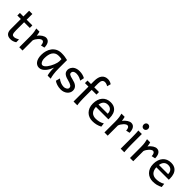

<svg xmlns="http://www.w3.org/2000/svg" viewBox="340 -2277 3775 3775"><g transform="rotate(45 2228.0 -389.5)"><path d="M14.6 -485.8H112.3V-644.5H202.6V-485.8H361.3V-415H202.6V-190.4Q202.6 -152.8 206.3 -128.9Q210 -105 217.5 -91.6Q225.1 -78.1 236.8 -73.2Q248.5 -68.4 265.1 -68.4Q286.1 -68.4 312.5 -77.6Q338.9 -86.9 371.1 -105V-26.9Q337.4 -4.9 306.6 3.7Q275.9 12.2 250 12.2Q221.2 12.2 196.3 5.6Q171.4 -1 152.6 -17.6Q133.8 -34.2 123 -61.8Q112.3 -89.4 112.3 -131.8V-415H14.6Z M483.4 0V-300.3Q483.4 -372.6 475.3 -422.6Q467.3 -472.7 459 -498H546.9Q549.8 -490.2 552.7 -477.8Q555.7 -465.3 558.1 -451.7Q560.5 -438 562.5 -424.8L566.4 -402.8Q584 -428.2 604.7 -447.8Q625.5 -467.3 646.7 -480.7Q668 -494.1 688.2 -501Q708.5 -507.8 725.1 -507.8Q755.9 -507.8 777.1 -494.4Q798.3 -481 811.8 -458.3Q825.2 -435.5 831.3 -406Q837.4 -376.5 837.4 -344.2L759.3 -327.1Q759.3 -345.2 755.9 -362.1Q752.4 -378.9 745.6 -391.8Q738.8 -404.8 728.3 -412.4Q717.8 -419.9 703.1 -419.9Q687.5 -419.9 668.5 -408Q649.4 -396 631.1 -376.5Q612.8 -356.9 597.2 -332.5Q581.5 -308.1 573.7 -283.2V0Z M1235.4 -420.9Q1229.5 -422.4 1222.2 -423.8Q1214.8 -425.3 1204.8 -426.5Q1194.8 -427.7 1181.4 -428.7Q1168 -429.7 1149.9 -429.7Q1102.1 -429.7 1070.1 -410.4Q1038.1 -391.1 1019 -359.1Q1000 -327.1 991.9 -285.6Q983.9 -244.1 983.9 -200.2Q983.9 -171.9 989.5 -148.2Q995.1 -124.5 1004.9 -107.2Q1014.6 -89.8 1027.3 -80.3Q1040 -70.8 1054.7 -70.8Q1076.2 -70.8 1097.9 -87.4Q1119.6 -104 1139.6 -130.1Q1159.7 -156.2 1177.2 -188.7Q1194.8 -221.2 1207.8 -253.2Q1220.7 -285.2 1228 -313.5Q1235.4 -341.8 1235.4 -358.9ZM1272 0Q1266.6 -11.7 1262.5 -32.2Q1258.3 -52.7 1255.6 -75.9Q1252.9 -99.1 1251.5 -122.1Q1250 -145 1250 -161.1V-200.2Q1235.4 -162.1 1215.1 -124.3Q1194.8 -86.4 1168.7 -56.2Q1142.6 -25.9 1110.4 -6.8Q1078.1 12.2 1040 12.2Q1009.3 12.2 982.4 -1.5Q955.6 -15.1 935.8 -42Q916 -68.8 904.8 -108.6Q893.6 -148.4 893.6 -200.2Q893.6 -258.3 909.2 -313.7Q924.8 -369.1 957 -412.4Q989.3 -455.6 1039.1 -481.7Q1088.9 -507.8 1157.2 -507.8Q1204.6 -507.8 1246.6 -501.7Q1288.6 -495.6 1325.7 -485.8V-258.8Q1325.7 -166.5 1334.5 -103.8Q1343.3 -41 1357.4 0Z M1794.4 -383.3Q1782.2 -390.6 1766.6 -398.7Q1751 -406.7 1732.7 -413.6Q1714.4 -420.4 1693.6 -425Q1672.9 -429.7 1650.4 -429.7Q1623.5 -429.7 1605.2 -423.8Q1586.9 -418 1575.9 -408.9Q1564.9 -399.9 1560.1 -388.4Q1555.2 -377 1555.2 -366.2Q1555.2 -353.5 1559.1 -343.8Q1563 -334 1575.4 -325.7Q1587.9 -317.4 1610.8 -309.6Q1633.8 -301.8 1672.4 -293Q1705.6 -285.6 1734.9 -274.2Q1764.2 -262.7 1786.1 -245.1Q1808.1 -227.5 1820.8 -202.9Q1833.5 -178.2 1833.5 -144Q1833.5 -110.8 1818.8 -82.5Q1804.2 -54.2 1778.8 -33Q1753.4 -11.7 1719.2 0.2Q1685.1 12.2 1645.5 12.2Q1615.7 12.2 1588.1 7.8Q1560.5 3.4 1536.4 -4.4Q1512.2 -12.2 1492.2 -22.5Q1472.2 -32.7 1457.5 -43.9L1481.9 -131.8Q1498.5 -117.2 1519.3 -105Q1540 -92.8 1562 -84Q1584 -75.2 1606.2 -70.6Q1628.4 -65.9 1647.9 -65.9Q1669.4 -65.9 1687.3 -71.5Q1705.1 -77.1 1718 -86.2Q1731 -95.2 1738.3 -107.2Q1745.6 -119.1 1745.6 -131.8Q1745.6 -145.5 1740 -157.5Q1734.4 -169.4 1719.5 -180.4Q1704.6 -191.4 1678.5 -201.7Q1652.3 -211.9 1611.3 -222.2Q1566.9 -232.9 1538.8 -247.6Q1510.7 -262.2 1494.9 -279.8Q1479 -297.4 1473.1 -317.9Q1467.3 -338.4 1467.3 -361.3Q1467.3 -372.6 1470.9 -387.7Q1474.6 -402.8 1483.2 -419.2Q1491.7 -435.5 1505.6 -451.4Q1519.5 -467.3 1540.5 -479.7Q1561.5 -492.2 1589.8 -500Q1618.2 -507.8 1655.3 -507.8Q1681.6 -507.8 1704.8 -504.4Q1728 -501 1747.3 -495.4Q1766.6 -489.7 1782.7 -482.7Q1798.8 -475.6 1811.5 -468.8Z M1894.5 -485.8H1992.2V-571.3Q1992.2 -681.2 2036.9 -736.1Q2081.5 -791 2160.6 -791Q2189.5 -791 2217.3 -782Q2245.1 -772.9 2268.1 -756.8L2246.1 -678.7Q2227.5 -692.4 2204.8 -700.2Q2182.1 -708 2160.6 -708Q2122.6 -708 2102.5 -680.7Q2082.5 -653.3 2082.5 -590.8V-485.8H2214.4V-415H2082.5V-241.2Q2082.5 -205.6 2083.3 -170.7Q2084 -135.7 2085.7 -104.2Q2087.4 -72.8 2090.3 -45.9Q2093.3 -19 2097.2 0H1992.2V-415H1894.5Z M2377.9 -236.8Q2379.4 -193.8 2391.4 -162.1Q2403.3 -130.4 2424.1 -109.6Q2444.8 -88.9 2472.9 -78.6Q2501 -68.4 2534.2 -68.4Q2581.5 -68.4 2627 -79.1Q2672.4 -89.8 2717.3 -117.2L2727.1 -36.6Q2701.2 -23.4 2676.3 -14.2Q2651.4 -4.9 2626.5 1Q2601.6 6.8 2575.9 9.5Q2550.3 12.2 2522 12.2Q2475.1 12.2 2432.6 -4.2Q2390.1 -20.5 2357.9 -52.5Q2325.7 -84.5 2306.6 -131.8Q2287.6 -179.2 2287.6 -241.7Q2287.6 -302.2 2304 -351.3Q2320.3 -400.4 2350.6 -435.3Q2380.9 -470.2 2424.3 -489Q2467.8 -507.8 2522 -507.8Q2562 -507.8 2592.8 -498.3Q2623.5 -488.8 2646 -471.9Q2668.5 -455.1 2683.6 -432.6Q2698.7 -410.2 2707.8 -384.3Q2716.8 -358.4 2720.7 -330.3Q2724.6 -302.2 2724.6 -274.9V-255.9Q2724.6 -243.7 2724.1 -236.8ZM2514.6 -434.6Q2460.9 -434.6 2426.8 -403.1Q2392.6 -371.6 2381.8 -305.2H2636.7Q2636.7 -336.4 2627.7 -360.6Q2618.7 -384.8 2602.3 -401.4Q2585.9 -418 2563.5 -426.3Q2541 -434.6 2514.6 -434.6Z M2851.6 0V-300.3Q2851.6 -372.6 2843.5 -422.6Q2835.4 -472.7 2827.1 -498H2915Q2918 -490.2 2920.9 -477.8Q2923.8 -465.3 2926.3 -451.7Q2928.7 -438 2930.7 -424.8L2934.6 -402.8Q2952.1 -428.2 2972.9 -447.8Q2993.7 -467.3 3014.9 -480.7Q3036.1 -494.1 3056.4 -501Q3076.7 -507.8 3093.3 -507.8Q3124 -507.8 3145.3 -494.4Q3166.5 -481 3179.9 -458.3Q3193.4 -435.5 3199.5 -406Q3205.6 -376.5 3205.6 -344.2L3127.4 -327.1Q3127.4 -345.2 3124 -362.1Q3120.6 -378.9 3113.8 -391.8Q3106.9 -404.8 3096.4 -412.4Q3085.9 -419.9 3071.3 -419.9Q3055.7 -419.9 3036.6 -408Q3017.6 -396 2999.3 -376.5Q2981 -356.9 2965.3 -332.5Q2949.7 -308.1 2941.9 -283.2V0Z M3286.1 -656.7Q3286.1 -670.4 3290.5 -682.4Q3294.9 -694.3 3303 -703.4Q3311 -712.4 3322.3 -717.5Q3333.5 -722.7 3347.2 -722.7Q3360.8 -722.7 3372.6 -717.5Q3384.3 -712.4 3392.6 -703.4Q3400.9 -694.3 3405.8 -682.4Q3410.6 -670.4 3410.6 -656.7Q3410.6 -643.1 3405.8 -631.1Q3400.9 -619.1 3392.6 -610.1Q3384.3 -601.1 3372.6 -595.9Q3360.8 -590.8 3347.2 -590.8Q3333.5 -590.8 3322.3 -595.9Q3311 -601.1 3303 -610.1Q3294.9 -619.1 3290.5 -631.1Q3286.1 -643.1 3286.1 -656.7ZM3393.6 -231.9Q3393.6 -208.5 3394.3 -176.5Q3395 -144.5 3396.2 -111.8Q3397.5 -79.1 3399.2 -49.3Q3400.9 -19.5 3403.3 0H3303.2V-258.8Q3303.2 -294.4 3303 -329.1Q3302.7 -363.8 3302 -394.8Q3301.3 -425.8 3299.8 -452.4Q3298.3 -479 3295.9 -498H3393.6Z M3562 0V-300.3Q3562 -372.6 3554 -422.6Q3545.9 -472.7 3537.6 -498H3625.5Q3628.4 -490.2 3631.3 -477.8Q3634.3 -465.3 3636.7 -451.7Q3639.2 -438 3641.1 -424.8L3645 -402.8Q3662.6 -428.2 3683.3 -447.8Q3704.1 -467.3 3725.3 -480.7Q3746.6 -494.1 3766.8 -501Q3787.1 -507.8 3803.7 -507.8Q3834.5 -507.8 3855.7 -494.4Q3877 -481 3890.4 -458.3Q3903.8 -435.5 3909.9 -406Q3916 -376.5 3916 -344.2L3837.9 -327.1Q3837.9 -345.2 3834.5 -362.1Q3831.1 -378.9 3824.2 -391.8Q3817.4 -404.8 3806.9 -412.4Q3796.4 -419.9 3781.7 -419.9Q3766.1 -419.9 3747.1 -408Q3728 -396 3709.7 -376.5Q3691.4 -356.9 3675.8 -332.5Q3660.2 -308.1 3652.3 -283.2V0Z M4057.6 -236.8Q4059.1 -193.8 4071 -162.1Q4083 -130.4 4103.8 -109.6Q4124.5 -88.9 4152.6 -78.6Q4180.7 -68.4 4213.9 -68.4Q4261.2 -68.4 4306.6 -79.1Q4352.1 -89.8 4397 -117.2L4406.7 -36.6Q4380.9 -23.4 4356 -14.2Q4331.1 -4.9 4306.2 1Q4281.2 6.8 4255.6 9.5Q4230 12.2 4201.7 12.2Q4154.8 12.2 4112.3 -4.2Q4069.8 -20.5 4037.6 -52.5Q4005.4 -84.5 3986.3 -131.8Q3967.3 -179.2 3967.3 -241.7Q3967.3 -302.2 3983.6 -351.3Q4000 -400.4 4030.3 -435.3Q4060.5 -470.2 4104 -489Q4147.5 -507.8 4201.7 -507.8Q4241.7 -507.8 4272.5 -498.3Q4303.2 -488.8 4325.7 -471.9Q4348.1 -455.1 4363.3 -432.6Q4378.4 -410.2 4387.5 -384.3Q4396.5 -358.4 4400.4 -330.3Q4404.3 -302.2 4404.3 -274.9V-255.9Q4404.3 -243.7 4403.8 -236.8ZM4194.3 -434.6Q4140.6 -434.6 4106.4 -403.1Q4072.3 -371.6 4061.5 -305.2H4316.4Q4316.4 -336.4 4307.4 -360.6Q4298.3 -384.8 4282 -401.4Q4265.6 -418 4243.2 -426.3Q4220.7 -434.6 4194.3 -434.6Z"/></g></svg>

Font: Andika APac
Style: Regular
Weight: 400
Designer: Victor Gaultney, Annie Olsen, Julie Remington, Don Collingsworth, Eric Hays, Becca Hirsbrunner
Foundry: SIL International
Version: Version 5.000